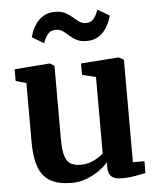

<svg xmlns="http://www.w3.org/2000/svg" viewBox="-56 -860 754 919"><g transform="rotate(-5 320.5 -400.5)"><path d="M490.4 9.7Q457.4 9.7 442.4 -4.1Q427.4 -18 427.4 -46V-72.7Q411 -52.9 383.5 -33.7Q356 -14.4 322.5 -1.7Q289 11 254.1 11Q189.7 11 150.8 -10.4Q111.9 -31.8 94.3 -78.7Q76.7 -125.7 76.7 -201.7V-484.1L26.4 -498.2V-554.7L195.9 -567.7H196.9L217.8 -554.3V-202.1Q217.8 -154.2 225.3 -125.7Q232.7 -97.2 250.9 -84.4Q269.2 -71.7 301.5 -71.7Q327.6 -71.7 348.7 -79.3Q369.8 -86.9 385.6 -97.3Q401.4 -107.7 411.1 -116.9V-484.1L345.3 -499.6V-554.7L525.3 -567.7H527.8L551.5 -554.3V-62.1H607L606.7 -5.3Q588.8 -1.5 558.8 4.1Q528.9 9.7 490.4 9.7ZM121.3 -700.2Q135.5 -752.7 166.2 -782.2Q197 -811.7 241.6 -811.7Q271.1 -811.7 290.5 -801.8Q309.8 -791.8 324.4 -778.9Q339.1 -765.9 353.1 -755.8Q367.1 -745.6 386 -745.3Q409.7 -744.9 423.5 -761.7Q437.4 -778.4 445.4 -804.8L502.4 -771.1Q488.2 -718.7 457.9 -689Q427.6 -659.3 382.4 -659.3Q353 -659.3 334 -669.4Q315 -679.6 300.9 -692.5Q286.8 -705.5 272.6 -715.6Q258.4 -725.7 238.4 -725.7Q214 -725.7 200.4 -709.3Q186.8 -692.9 178.3 -666.6Z"/></g></svg>

Font: Merriweather 7pt Light
Style: Regular
Weight: 300
Designer: Eben Sorkin
Foundry: Eben Sorkin
Version: Version 2.200;gftools[0.9.31]